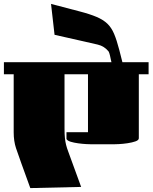

<svg xmlns="http://www.w3.org/2000/svg" viewBox="-20 -959 780 982"><path d="M259 -781 241 -939 386 -901Q440 -887 474 -872.5Q508 -858 529 -838Q550 -818 563.5 -786Q577 -754 590 -704L606 -641H740V-579H690V-252Q690 -242 673 -236Q656 -230 632.5 -226.5Q609 -223 588.5 -222Q568 -221 560 -221H450Q441 -221 421.5 -222Q402 -223 380 -226Q358 -229 341.5 -234Q325 -239 320 -248V-283H430V-579H310V-377Q310 -330 310 -301Q310 -272 312 -253Q314 -234 318 -218Q322 -202 330 -181L395 -3L135 3L89 -124Q74 -165 62 -201Q50 -237 50 -282V-579H0V-641H550L547 -654Q545 -664 542.5 -675Q540 -686 536 -695Q514 -723 479.5 -731Q445 -739 414 -746Z"/></svg>

Font: Gajraj One
Style: Regular
Weight: 400
Designer: Saurabh Sharma
Foundry: Saurabh Sharma
Version: Version 1.000